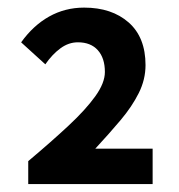

<svg xmlns="http://www.w3.org/2000/svg" viewBox="-20 -908 464 497"><path d="M53.1 -431.5V-490.9Q113.5 -541.7 157.7 -583Q202 -624.3 226.7 -658.8Q251.5 -693.3 251.5 -721.7Q251.5 -757.6 233.2 -778.1Q214.9 -798.5 181.6 -798.5Q157.6 -798.5 136.4 -782.9Q115.3 -767.4 97.3 -741.5L34.7 -798.4Q66 -842.1 107.2 -865.2Q148.5 -888.3 197.8 -888.3Q269.3 -888.3 313 -849.9Q356.7 -811.4 356.7 -739.5Q356.7 -702.1 339.2 -667.1Q321.7 -632.1 292.3 -597.2Q262.8 -562.2 226.6 -523.1H375.1V-431.5Z"/></svg>

Font: Noto Sans SC Thin
Style: Regular
Weight: 100
Designer: Ryoko NISHIZUKA 西塚涼子 (kana, bopomofo & ideographs); Paul D. Hunt (Latin, Greek & Cyrillic); Sandoll Communications 산돌커뮤니
Foundry: Adobe
Version: Version 2.004-H2;hotconv 1.0.118;makeotfexe 2.5.65603